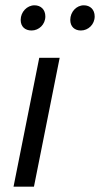

<svg xmlns="http://www.w3.org/2000/svg" viewBox="-20 -704 377 724"><path d="M31 0H108L205 -486H128ZM99 -589C127 -589 151 -612 151 -642C151 -668 134 -684 110 -684C82 -684 58 -659 58 -629C58 -603 75 -589 99 -589ZM285 -589C313 -589 337 -612 337 -642C337 -668 320 -684 296 -684C268 -684 245 -659 245 -629C245 -603 262 -589 285 -589Z"/></svg>

Font: Source Sans Pro
Style: Italic
Weight: 400
Italic angle: -11°
Designer: Paul D. Hunt
Foundry: Adobe Systems Incorporated
Version: Version 3.006;hotconv 1.0.111;makeotfexe 2.5.65597